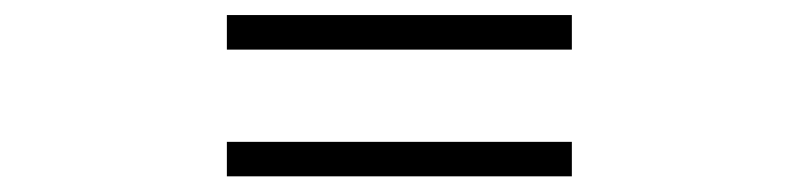

<svg xmlns="http://www.w3.org/2000/svg" viewBox="-20 -505 1040 250"><path d="M275.4 -440.4V-485.4H724.6V-440.4ZM275.4 -275.4V-320.3H724.6V-275.4Z"/></svg>

Font: Gen Shin Gothic Heavy
Style: Bold
Weight: 900
Designer: [Source Han Sans]
Ryoko NISHIZUKA  (kana & ideographs); Paul D. Hunt (Latin, Greek & Cyrillic); Wenlong ZHANG  (bopomofo
Version: Version 1.002.20150607